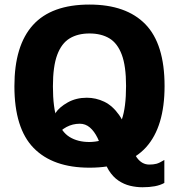

<svg xmlns="http://www.w3.org/2000/svg" viewBox="-20 -707 777 833"><path d="M368.1 20.5Q209.6 20.5 126 -64.9Q42.5 -150.4 42.5 -333Q42.5 -509.3 122.9 -598.3Q203.3 -687.2 368.1 -687.2Q527.6 -687.2 610.8 -601.8Q694 -516.3 694 -333.7Q694 -157.4 614 -68.4Q533.9 20.5 368.1 20.5ZM368.1 -90.9Q419.4 -91.8 454.7 -113.8Q490 -135.8 508.4 -188.3Q526.9 -240.8 526.9 -334.4Q526.9 -420.3 508.3 -469.9Q489.7 -519.6 454.4 -540.7Q419.1 -561.8 368.1 -561.8Q317.4 -561.8 282.1 -540.3Q246.8 -518.9 228.2 -468.9Q209.6 -418.9 209.6 -332.3Q209.6 -239.4 228.2 -186.8Q246.8 -134.2 282.1 -112.6Q317.4 -90.9 368.1 -90.9ZM627.7 7Q645.6 7 658.8 3.5Q672 0 693 -13V86.7Q675.2 96.6 651.6 101Q628 105.4 598 105.4Q571.5 105.4 544.5 99Q517.5 92.5 493.7 76.4Q469.9 60.3 452.1 32.1Q434.3 3.8 425.8 -39.8Q417.8 -78.9 403.4 -108.3Q389 -137.7 369.8 -154Q350.7 -170.2 326.3 -170.2Q295.3 -170.2 268.5 -156Q241.6 -141.8 220.6 -113.2V-216.7Q237.6 -242.3 274 -262.7Q310.3 -283 356.7 -283Q396 -283 432.1 -265.8Q468.1 -248.5 496.4 -208.7Q524.7 -168.9 539.9 -99.6Q552.4 -52.1 574.2 -22.6Q595.9 7 627.7 7Z"/></svg>

Font: Maven Pro
Style: Regular
Weight: 400
Designer: Joe Prince
Foundry: Joe Prince
Version: Version 2.103